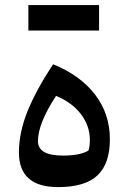

<svg xmlns="http://www.w3.org/2000/svg" viewBox="-20 -746 517 773"><path d="M213.9 7.3Q56.2 7.3 56.2 -132.3Q56.2 -212.9 91.3 -299.3Q126.5 -385.7 193.8 -487.3Q303.2 -442.9 362.8 -365.2Q422.4 -287.6 422.4 -185.1Q422.4 -86.9 372.3 -39.8Q322.3 7.3 213.9 7.3ZM205.6 -359.9Q132.8 -248.5 132.8 -177.7Q132.8 -119.6 233.4 -119.6Q302.7 -119.6 336.4 -140.1Q341.8 -159.2 341.8 -182.6Q341.8 -239.3 305.7 -286.6Q269.5 -334 205.6 -359.9ZM94.2 -623V-725.6H378.9V-623Z"/></svg>

Font: Pinar-DS3-FD SemiBold
Style: Regular
Weight: 600
Designer: Amin Abedi
Version: Version 3.000